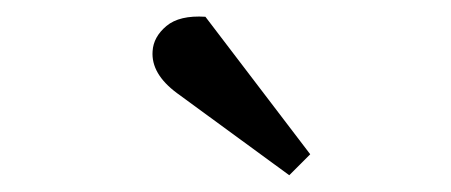

<svg xmlns="http://www.w3.org/2000/svg" viewBox="-20 -789 538 229"><path d="M350 -605 325 -580 191 -678Q160 -701 162 -728Q163 -745 178.5 -758Q194 -771 225 -769Z"/></svg>

Font: Literata 12pt
Style: Italic
Weight: 400
Italic angle: -2°
Designer: Latin by Veronika Burian and Jose Scaglione. Greek by Irene Vlachou. Cyrillic by Vera Evstafieva
Foundry: TypeTogether
Version: Version 3.002